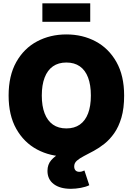

<svg xmlns="http://www.w3.org/2000/svg" viewBox="-20 -948 812 1175"><path d="M386.2 9.8Q287.1 9.8 206.8 -33.2Q126.5 -76.2 79.6 -159.4Q32.7 -242.7 32.7 -363.3Q32.7 -484.9 79.6 -568.4Q126.5 -651.9 206.8 -694.6Q287.1 -737.3 386.2 -737.3Q485.4 -737.3 565.4 -694.6Q645.5 -651.9 692.6 -568.4Q739.7 -484.9 739.7 -363.3Q739.7 -242.2 692.6 -158.9Q645.5 -75.7 565.4 -33Q485.4 9.8 386.2 9.8ZM386.2 -162.1Q435.1 -162.1 468.5 -185.5Q502 -209 519 -253.9Q536.1 -298.8 536.1 -363.3Q536.1 -428.2 519 -473.4Q502 -518.6 468.5 -542Q435.1 -565.4 386.2 -565.4Q337.4 -565.4 304 -542Q270.5 -518.6 253.2 -473.4Q235.8 -428.2 235.8 -363.3Q235.8 -298.8 253.2 -253.9Q270.5 -209 304 -185.5Q337.4 -162.1 386.2 -162.1ZM413.6 207.5Q347.2 207.5 308.8 178.5Q270.5 149.4 270.5 97.7Q270.5 58.6 293.5 32.2Q316.4 5.9 354 -13.7Q391.6 -33.2 436.8 -52Q481.9 -70.8 526.9 -94.5Q571.8 -118.2 609.6 -152.6Q647.5 -187 670.4 -238Q693.4 -289.1 693.4 -363.3H739.7Q739.7 -284.7 723.1 -228.3Q706.5 -171.9 679.2 -133.1Q651.9 -94.2 619.4 -68.4Q586.9 -42.5 554.2 -24.9Q521.5 -7.3 494.1 6.8Q466.8 21 450.4 35.4Q434.1 49.8 434.1 70.3Q434.1 85.9 442.1 94.7Q450.2 103.5 465.8 103.5Q473.6 103.5 481.2 101.3Q488.8 99.1 496.6 95.2L526.4 185.5Q505.9 195.8 474.1 201.7Q442.4 207.5 413.6 207.5ZM532.2 -927.7V-814.5H239.3V-927.7Z"/></svg>

Font: Inter 16pt Black
Style: Regular
Weight: 900
Version: Version 4.001;git-66647c0bb